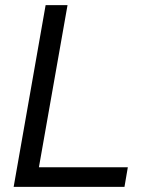

<svg xmlns="http://www.w3.org/2000/svg" viewBox="-20 -725 566 745"><path d="M242 -705H157L33 0H463L476 -76H131Z"/></svg>

Font: Geom Light
Style: Italic
Weight: 300
Italic angle: -10°
Version: Version 1.102